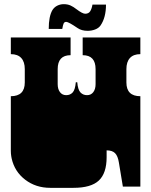

<svg xmlns="http://www.w3.org/2000/svg" viewBox="-20 -896 723 922"><path d="M36 -135Q35 -140 34 -146Q33 -152 32.5 -158.5Q32 -165 32 -171V-172Q32 -185 32 -191Q32 -197 32 -209V-260Q32 -269 32 -273.5Q32 -278 32 -282.5Q32 -287 32 -296V-297Q32 -310 32 -316Q32 -322 32 -334V-434Q99 -434 99 -500V-564Q99 -599 82 -617.5Q65 -636 32 -636V-716H319V-631Q257 -631 257 -564V-492Q257 -468 268 -453.5Q279 -439 298 -439Q317 -439 329 -452Q341 -465 344 -501H351Q354 -465 366.5 -452Q379 -439 398 -439Q417 -439 428 -453.5Q439 -468 439 -492V-564Q439 -631 377 -631V-716H654V-636Q621 -636 604 -617.5Q587 -599 587 -564V-500Q587 -434 654 -434V-334Q654 -321 654 -315Q654 -309 654 -297V-296Q654 -287 654 -282.5Q654 -278 654 -273.5Q654 -269 654 -260V0H570L551 -115Q546 -147 532.5 -160.5Q519 -174 492 -174V-141Q492 -64 454.5 -29Q417 6 333 6H221Q152 6 101 -33Q50 -72 36 -135ZM298 -791Q289 -791 285.5 -783Q282 -775 279 -757H214Q214 -818 232 -848Q241 -862 255.5 -869Q270 -876 286 -876Q305 -876 319 -869.5Q333 -863 347 -852Q376 -830 389 -830Q406 -830 413.5 -842.5Q421 -855 424 -874H489Q489 -812 463 -774Q454 -761 437 -754.5Q420 -748 401 -748Q372 -748 353 -761Q309 -791 298 -791Z"/></svg>

Font: Danfo
Style: Regular
Weight: 400
Version: Version 1.000;Glyphs 3.2 (3236)